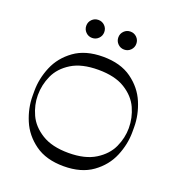

<svg xmlns="http://www.w3.org/2000/svg" viewBox="-156 -1026 1071 1154"><g transform="rotate(20 379.0 -449.0)"><path d="M698 -334Q698 -256 666 -179.5Q634 -103 562.5 -51.5Q491 0 379 0Q267 0 195.5 -51.5Q124 -103 92 -179.5Q60 -256 60 -334V-366Q60 -444 92 -520.5Q124 -597 195.5 -648.5Q267 -700 379 -700Q491 -700 562.5 -648.5Q634 -597 666 -520.5Q698 -444 698 -366ZM379 -85.1Q484.8 -85.1 549.9 -125.7Q615.1 -166.2 642.5 -226.3Q669.9 -286.4 669.9 -349Q669.9 -414.8 642.5 -475.4Q615.1 -536 550.2 -576.2Q485.4 -616.4 379 -616.4Q272.6 -616.4 207.8 -576.2Q142.9 -536 115.5 -475.4Q88.1 -414.8 88.1 -349Q88.1 -286.4 115.5 -226.3Q142.9 -166.2 208.1 -125.7Q273.2 -85.1 379 -85.1ZM276.5 -783.2Q252.5 -783.2 235.8 -800Q219 -816.8 219 -840.8Q219 -864.8 235.8 -881.5Q252.5 -898.2 276.5 -898.2Q300.5 -898.2 317.2 -881.7Q334 -865.1 334 -840.8Q334 -816.8 317.2 -800Q300.5 -783.2 276.5 -783.2ZM481.5 -783.2Q457.5 -783.2 440.8 -800Q424 -816.8 424 -840.8Q424 -864.8 440.8 -881.5Q457.5 -898.2 481.5 -898.2Q505.5 -898.2 522.2 -881.7Q539 -865.1 539 -840.8Q539 -816.8 522.2 -800Q505.5 -783.2 481.5 -783.2Z"/></g></svg>

Font: Space Cowgirl
Style: Regular
Weight: 400
Designer: Valery Marier
Foundry: Valery Marier
Version: Version 1.000